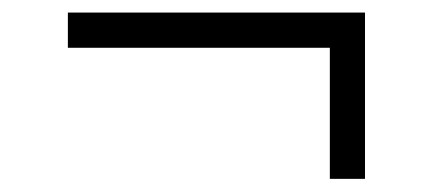

<svg xmlns="http://www.w3.org/2000/svg" viewBox="-20 -424 678 301"><path d="M552.2 -143.6H497.1V-349.1H86.4V-404.3H552.2Z"/></svg>

Font: Spartan MB
Style: Regular
Weight: 400
Designer: Matt Bailey, Mirko Velimirovic
Foundry: Matt Bailey
Version: Version 1.005